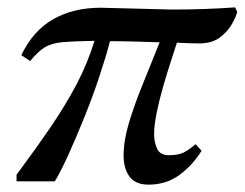

<svg xmlns="http://www.w3.org/2000/svg" viewBox="-20 -493 665 522"><path d="M62 -327 38 -343Q70 -410 125 -441Q180 -472 254 -472Q306 -471 351.5 -469.5Q397 -468 448 -467Q493 -467 535.5 -468.5Q578 -470 619 -473L625 -461Q622 -448 610.5 -427.5Q599 -407 577.5 -391Q556 -375 522 -375Q509 -375 493 -375.5Q477 -376 461 -377Q455 -358 444.5 -326Q434 -294 423.5 -257.5Q413 -221 406 -186.5Q399 -152 399 -128Q399 -107 407 -89Q415 -71 439 -71Q467 -71 482.5 -80Q498 -89 512 -101L528 -83Q504 -44 468 -17.5Q432 9 384 9Q348 9 332 -13Q316 -35 316 -70Q316 -111 331 -160.5Q346 -210 368.5 -265Q391 -320 414 -378Q383 -379 347 -380Q311 -381 279 -381Q269 -342 251 -287.5Q233 -233 210.5 -177Q188 -121 166.5 -73.5Q145 -26 129 0H25V-18Q77 -88 117 -146.5Q157 -205 187 -261.5Q217 -318 237 -382Q182 -381 151.5 -378.5Q121 -376 102 -364.5Q83 -353 62 -327Z"/></svg>

Font: STIX Two Text Medium
Style: Italic
Weight: 500
Italic angle: -12°
Designer: Ross Mills, John Hudson & Paul Hanslow, Tiro Typeworks Ltd; with prior portions MicroPress Inc. and Coen Hoffman, Elsevi
Foundry: Tiro Typeworks Ltd
Version: Version 2.13 b171